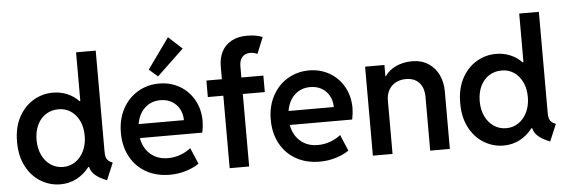

<svg xmlns="http://www.w3.org/2000/svg" viewBox="-50 -953 3310 1121"><g transform="rotate(-5 1604.5 -392.5)"><path d="M438 -79.1H434.1Q402.8 -38.1 358.9 -15.1Q314.9 7.8 263.7 7.8Q202.6 7.8 149.2 -24.2Q95.7 -56.2 63.7 -117.2Q31.7 -178.2 32.2 -260.7Q31.7 -343.3 63.7 -404.1Q95.7 -464.8 149.2 -497.1Q202.6 -529.3 264.6 -529.3Q309.1 -529.3 347.9 -513.2Q386.7 -497.1 416 -466.8H420.9V-752H536.1V-160.2Q536.1 -139.6 539.8 -127.2Q543.5 -114.7 552.2 -106.7Q561 -98.6 578.1 -91.8L536.1 7.8Q491.2 -9.8 467.8 -30.5Q444.3 -51.3 438 -79.1ZM428.7 -261.7Q428.7 -313 410.2 -351.1Q391.6 -389.2 359.9 -409.7Q328.1 -430.2 289.1 -429.7Q247.6 -429.7 215.1 -408.9Q182.6 -388.2 164.6 -349.9Q146.5 -311.5 146.5 -261.7Q146.5 -212.9 164.6 -174.3Q182.6 -135.7 214.8 -113.8Q247.1 -91.8 288.1 -91.8Q328.1 -91.8 360.1 -113.8Q392.1 -135.7 410.4 -174.3Q428.7 -212.9 428.7 -261.7Z M640.6 -260.7Q640.6 -340.3 673.6 -401.1Q706.5 -461.9 762.9 -495.1Q819.3 -528.3 887.7 -528.3Q953.1 -528.3 1006.3 -498Q1059.6 -467.8 1090.8 -412.8Q1122.1 -357.9 1122.1 -287.1Q1121.6 -255.9 1114.3 -220.7H748.5Q759.3 -160.6 800 -125.2Q840.8 -89.8 902.3 -89.8Q941.4 -89.8 976.8 -103.3Q1012.2 -116.7 1036.1 -136.7L1076.2 -42Q1043.9 -19.5 999 -5.9Q954.1 7.8 904.3 7.8Q826.2 7.8 766.4 -25.9Q706.5 -59.6 673.6 -120.6Q640.6 -181.6 640.6 -260.7ZM1013.7 -302.7Q1013.7 -339.4 997.8 -368.4Q981.9 -397.5 953.4 -414.1Q924.8 -430.7 887.7 -430.7Q832.5 -431.2 795.4 -396.5Q758.3 -361.8 748.5 -302.7ZM835 -614.3 962.9 -793 1043 -719.7 885.7 -570.3Z M1164.6 -521.5H1255.4V-596.7Q1255.4 -645.5 1274.7 -682.9Q1293.9 -720.2 1331.8 -741Q1369.6 -761.7 1423.3 -761.7Q1477.1 -761.7 1514.2 -746.1L1475.1 -650.4Q1455.1 -660.2 1433.1 -660.2Q1404.3 -660.2 1387 -641.6Q1369.6 -623 1369.6 -587.9V-521.5H1498.5V-424.8H1369.6V0H1255.4V-424.8H1164.6Z M1519 -260.7Q1519 -340.3 1552 -401.1Q1585 -461.9 1641.4 -495.1Q1697.8 -528.3 1766.1 -528.3Q1831.5 -528.3 1884.8 -498Q1938 -467.8 1969.2 -412.8Q2000.5 -357.9 2000.5 -287.1Q2000 -255.9 1992.7 -220.7H1627Q1637.7 -160.6 1678.5 -125.2Q1719.2 -89.8 1780.8 -89.8Q1819.8 -89.8 1855.2 -103.3Q1890.6 -116.7 1914.6 -136.7L1954.6 -42Q1922.4 -19.5 1877.4 -5.9Q1832.5 7.8 1782.7 7.8Q1704.6 7.8 1644.8 -25.9Q1585 -59.6 1552 -120.6Q1519 -181.6 1519 -260.7ZM1892.1 -302.7Q1892.1 -339.4 1876.2 -368.4Q1860.4 -397.5 1831.8 -414.1Q1803.2 -430.7 1766.1 -430.7Q1710.9 -431.2 1673.8 -396.5Q1636.7 -361.8 1627 -302.7Z M2094.7 -521.5H2208V-455.1H2210.4Q2234.9 -490.7 2276.6 -509.8Q2318.4 -528.8 2368.2 -529.3Q2425.8 -529.3 2465.8 -502.9Q2505.9 -476.6 2525.9 -433.1Q2545.9 -389.6 2545.9 -337.9V0H2430.7V-312.5Q2430.7 -369.1 2402.8 -398.9Q2375 -428.7 2325.2 -428.7Q2292.5 -428.7 2266.4 -415Q2240.2 -401.4 2225.1 -375.2Q2210 -349.1 2210 -312.5V0H2094.7Z M3035.2 -79.1H3031.2Q3000 -38.1 2956.1 -15.1Q2912.1 7.8 2860.8 7.8Q2799.8 7.8 2746.3 -24.2Q2692.9 -56.2 2660.9 -117.2Q2628.9 -178.2 2629.4 -260.7Q2628.9 -343.3 2660.9 -404.1Q2692.9 -464.8 2746.3 -497.1Q2799.8 -529.3 2861.8 -529.3Q2906.2 -529.3 2945.1 -513.2Q2983.9 -497.1 3013.2 -466.8H3018.1V-752H3133.3V-160.2Q3133.3 -139.6 3137 -127.2Q3140.6 -114.7 3149.4 -106.7Q3158.2 -98.6 3175.3 -91.8L3133.3 7.8Q3088.4 -9.8 3064.9 -30.5Q3041.5 -51.3 3035.2 -79.1ZM3025.9 -261.7Q3025.9 -313 3007.3 -351.1Q2988.8 -389.2 2957 -409.7Q2925.3 -430.2 2886.2 -429.7Q2844.7 -429.7 2812.3 -408.9Q2779.8 -388.2 2761.7 -349.9Q2743.7 -311.5 2743.7 -261.7Q2743.7 -212.9 2761.7 -174.3Q2779.8 -135.7 2812 -113.8Q2844.2 -91.8 2885.3 -91.8Q2925.3 -91.8 2957.3 -113.8Q2989.3 -135.7 3007.6 -174.3Q3025.9 -212.9 3025.9 -261.7Z"/></g></svg>

Font: Reddit Sans Fudge SemiBold
Style: Regular
Weight: 600
Designer: Stephen Hutchings
Foundry: Reddit
Version: Version 1.011